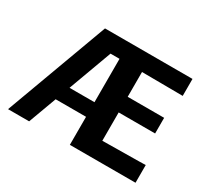

<svg xmlns="http://www.w3.org/2000/svg" viewBox="-138 -911 1217 1127"><g transform="rotate(30 470.5 -347.5)"><path d="M23 0 279 -695H872V-580L595 -582V-414H842V-308H595V-116L844 -119Q851 -119 865 -119.5Q879 -120 887 -120V0H442V-190H236L166 0ZM273 -289H442V-583H381Q305 -374 273 -289Z"/></g></svg>

Font: Coval
Style: Heavy
Weight: 900
Foundry: Context Ltd
Version: Version 001.000